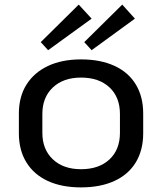

<svg xmlns="http://www.w3.org/2000/svg" viewBox="-20 -806 704 834"><path d="M332 8Q248 8 187.5 -20Q127 -48 94.5 -101Q62 -154 62 -227V-313Q62 -386 95 -438.5Q128 -491 188.5 -519.5Q249 -548 332 -548Q416 -548 477 -520Q538 -492 570 -439Q602 -386 602 -313V-227Q602 -154 570 -101Q538 -48 477 -20Q416 8 332 8ZM332 -71Q410 -71 455.5 -113.5Q501 -156 501 -229V-311Q501 -384 455.5 -426.5Q410 -469 332 -469Q255 -469 209.5 -426Q164 -383 164 -311V-229Q164 -157 209.5 -114Q255 -71 332 -71ZM378 -725 189 -588 157 -623 322 -786ZM566 -725 378 -588 346 -623 511 -786Z"/></svg>

Font: Pathway Extreme 28pt Medium
Style: Regular
Weight: 500
Designer: Eduardo Rodriguez Tunni
Foundry: Eduardo Rodriguez Tunni
Version: Version 1.001;gftools[0.9.26]